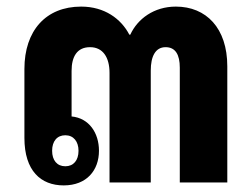

<svg xmlns="http://www.w3.org/2000/svg" viewBox="-20 -553 763 582"><path d="M173 9C243 9 280 -37 280 -96C280 -150 250 -195 197 -200V-338C197 -382 214 -410 253 -410C292 -410 312 -379 312 -332V0H437V-339C437 -382 451 -410 482 -410C512 -410 525 -387 525 -348V0H669V-352C669 -468 605 -533 513 -533C447 -533 397 -496 375 -448H372C347 -496 297 -533 226 -533C119 -533 54 -460 54 -344V-135C54 -35 104 9 173 9ZM178 -49C153 -49 138 -67 138 -96C138 -125 153 -143 178 -143C203 -143 218 -124 218 -96C218 -67 203 -49 178 -49Z"/></svg>

Font: Noto Sans Thai Looped Condensed ExtraBold
Style: Regular
Weight: 800
Width: 3
Designer: Sasikarn Vongin, Ben Mitchell
Foundry: The Fontpad Ltd
Version: Version 1.001